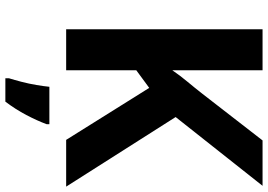

<svg xmlns="http://www.w3.org/2000/svg" viewBox="-158 -596 975 698"><g transform="rotate(90 329.0 -246.5)"><path d="M658 0H488L299 -302L235 -255V0H86V-714H235V-386Q254 -414 277 -441.5Q300 -469 321 -496L490 -714H655L405 -398ZM431 71Q418 106 397.5 145Q377 184 349 221H264V208Q270 189 277 162Q284 135 288.5 108Q293 81 295 61H431Z"/></g></svg>

Font: Noto Sans Syriac
Style: Bold
Weight: 700
Designer: Patrick Giasson and the Monotype Design Team
Foundry: Monotype Imaging Inc.
Version: Version 3.000; ttfautohint (v1.8.4.7-5d5b)